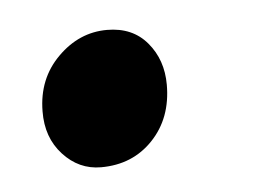

<svg xmlns="http://www.w3.org/2000/svg" viewBox="-28 -180 297 220"><g transform="rotate(-5 120.5 -70.0)"><path d="M19.6 -61.2Q19.9 -98.6 44.5 -123.1Q69.1 -147.7 101.2 -147.7Q130.6 -147.7 147.3 -127.8Q164.1 -107.9 164.1 -79.2Q164.1 -40.8 140.7 -16.2Q117.3 8.5 80.9 8.5Q55.4 8.5 37.3 -11.3Q19.2 -31 19.6 -61.2Z"/></g></svg>

Font: Merriweather Light
Style: Italic
Weight: 300
Italic angle: -7.8°
Designer: Eben Sorkin
Foundry: Eben Sorkin
Version: Version 2.101